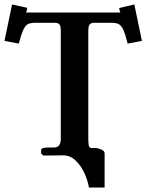

<svg xmlns="http://www.w3.org/2000/svg" viewBox="-52 -695 655 859"><path d="M343 -78Q343 -57 345 -45Q347 -33 357 -33H374Q385 -33 400.5 -26.5Q416 -20 416 -9V144H346Q340 109 324 76Q308 43 284.5 21.5Q261 0 230 0L142 1L132 -8V-23Q132 -35 162 -35H188Q206 -35 213 -45.5Q220 -56 220 -75V-558Q220 -578 214 -585.5Q208 -593 194 -593H104Q85 -593 73 -587Q61 -581 52 -561Q43 -541 32 -500L-32 -512L2 -675L70 -660Q69 -655 67.5 -647.5Q66 -640 64 -639H487Q485 -640 483.5 -647.5Q482 -655 481 -659L549 -675L583 -512L519 -500Q509 -541 500 -561Q491 -581 479 -587Q467 -593 447 -593H369Q355 -593 349 -585.5Q343 -578 343 -555Z"/></svg>

Font: Libertinus Serif SemiBold
Style: Regular
Weight: 600
Designer: Philipp H. Poll, Khaled Hosny
Foundry: Caleb Maclennan
Version: Version 7.051;RELEASE